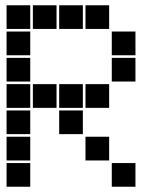

<svg xmlns="http://www.w3.org/2000/svg" viewBox="-20 -715 640 730"><path d="M6 -695Q5 -695 5 -695Q5 -695 5 -694V-606Q5 -605 5 -605Q5 -605 6 -605H94Q95 -605 95 -605Q95 -605 95 -606V-694Q95 -695 95 -695Q95 -695 94 -695ZM106 -695Q105 -695 105 -695Q105 -695 105 -694V-606Q105 -605 105 -605Q105 -605 106 -605H194Q195 -605 195 -605Q195 -605 195 -606V-694Q195 -695 195 -695Q195 -695 194 -695ZM206 -695Q205 -695 205 -695Q205 -695 205 -694V-606Q205 -605 205 -605Q205 -605 206 -605H294Q295 -605 295 -605Q295 -605 295 -606V-694Q295 -695 295 -695Q295 -695 294 -695ZM306 -695Q305 -695 305 -695Q305 -695 305 -694V-606Q305 -605 305 -605Q305 -605 306 -605H394Q395 -605 395 -605Q395 -605 395 -606V-694Q395 -695 395 -695Q395 -695 394 -695ZM6 -595Q5 -595 5 -595Q5 -595 5 -594V-506Q5 -505 5 -505Q5 -505 6 -505H94Q95 -505 95 -505Q95 -505 95 -506V-594Q95 -595 95 -595Q95 -595 94 -595ZM406 -595Q405 -595 405 -595Q405 -595 405 -594V-506Q405 -505 405 -505Q405 -505 406 -505H494Q495 -505 495 -505Q495 -505 495 -506V-594Q495 -595 495 -595Q495 -595 494 -595ZM6 -495Q5 -495 5 -495Q5 -495 5 -494V-406Q5 -405 5 -405Q5 -405 6 -405H94Q95 -405 95 -405Q95 -405 95 -406V-494Q95 -495 95 -495Q95 -495 94 -495ZM406 -495Q405 -495 405 -495Q405 -495 405 -494V-406Q405 -405 405 -405Q405 -405 406 -405H494Q495 -405 495 -405Q495 -405 495 -406V-494Q495 -495 495 -495Q495 -495 494 -495ZM6 -395Q5 -395 5 -395Q5 -395 5 -394V-306Q5 -305 5 -305Q5 -305 6 -305H94Q95 -305 95 -305Q95 -305 95 -306V-394Q95 -395 95 -395Q95 -395 94 -395ZM106 -395Q105 -395 105 -395Q105 -395 105 -394V-306Q105 -305 105 -305Q105 -305 106 -305H194Q195 -305 195 -305Q195 -305 195 -306V-394Q195 -395 195 -395Q195 -395 194 -395ZM206 -395Q205 -395 205 -395Q205 -395 205 -394V-306Q205 -305 205 -305Q205 -305 206 -305H294Q295 -305 295 -305Q295 -305 295 -306V-394Q295 -395 295 -395Q295 -395 294 -395ZM306 -395Q305 -395 305 -395Q305 -395 305 -394V-306Q305 -305 305 -305Q305 -305 306 -305H394Q395 -305 395 -305Q395 -305 395 -306V-394Q395 -395 395 -395Q395 -395 394 -395ZM6 -295Q5 -295 5 -295Q5 -295 5 -294V-206Q5 -205 5 -205Q5 -205 6 -205H94Q95 -205 95 -205Q95 -205 95 -206V-294Q95 -295 95 -295Q95 -295 94 -295ZM206 -295Q205 -295 205 -295Q205 -295 205 -294V-206Q205 -205 205 -205Q205 -205 206 -205H294Q295 -205 295 -205Q295 -205 295 -206V-294Q295 -295 295 -295Q295 -295 294 -295ZM6 -195Q5 -195 5 -195Q5 -195 5 -194V-106Q5 -105 5 -105Q5 -105 6 -105H94Q95 -105 95 -105Q95 -105 95 -106V-194Q95 -195 95 -195Q95 -195 94 -195ZM306 -195Q305 -195 305 -195Q305 -195 305 -194V-106Q305 -105 305 -105Q305 -105 306 -105H394Q395 -105 395 -105Q395 -105 395 -106V-194Q395 -195 395 -195Q395 -195 394 -195ZM6 -95Q5 -95 5 -95Q5 -95 5 -94V-6Q5 -5 5 -5Q5 -5 6 -5H94Q95 -5 95 -5Q95 -5 95 -6V-94Q95 -95 95 -95Q95 -95 94 -95ZM406 -95Q405 -95 405 -95Q405 -95 405 -94V-6Q405 -5 405 -5Q405 -5 406 -5H494Q495 -5 495 -5Q495 -5 495 -6V-94Q495 -95 495 -95Q495 -95 494 -95Z"/></svg>

Font: Doto Black
Style: Regular
Weight: 900
Version: Version 1.000